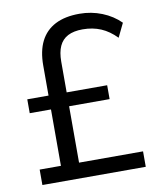

<svg xmlns="http://www.w3.org/2000/svg" viewBox="-81 -779 711 845"><g transform="rotate(-10 274.5 -357.0)"><path d="M40 0V-69H135V-321H40V-383H135V-517Q135 -582 157 -625.5Q179 -669 222.5 -691.5Q266 -714 331 -714Q384 -714 431.5 -695Q479 -676 513 -642L483 -580Q451 -613 414.5 -628.5Q378 -644 333 -644Q293 -644 267 -630.5Q241 -617 228.5 -589.5Q216 -562 216 -520V-383H397V-321H216V-69H502V0Z"/></g></svg>

Font: Nunito Sans 10pt SemiCondensed
Style: Regular
Weight: 400
Width: 4
Designer: Vernon Adams
Foundry: Vernon Adams
Version: Version 3.101;gftools[0.9.27]